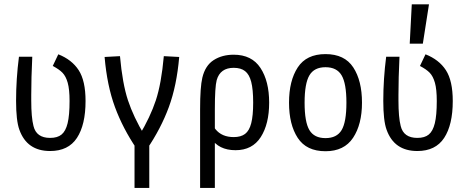

<svg xmlns="http://www.w3.org/2000/svg" viewBox="-20 -708 2228 915"><path d="M128.9 -254.9V-229.5Q128.9 -148.4 139.6 -107.4Q153.3 -50.8 218.8 -50.8Q253.9 -50.8 273.4 -66.9Q293 -83 302.2 -120.6Q311.5 -158.2 311.5 -226.6Q311.5 -282.2 302.7 -313.5Q293.9 -344.7 277.8 -361.3Q261.7 -377.9 231.4 -393.6L257.8 -449.2Q322.3 -423.8 355 -373.5Q387.7 -323.2 387.7 -226.6Q387.7 -113.3 346.7 -50.8Q305.7 11.7 218.8 11.7Q108.4 11.7 72.3 -89.8Q56.6 -132.8 56.6 -227.5Q56.6 -331.1 70.3 -437.5H133.8Q128.9 -335.9 128.9 -254.9Z M760.7 -440.4 834 -436.5Q822.3 -299.8 784.7 -197.8Q747.1 -95.7 680.7 2H631.8Q565.4 -95.7 527.8 -197.8Q490.2 -299.8 478.5 -436.5L551.8 -440.4Q563.5 -309.6 589.8 -230Q616.2 -150.4 668.9 -62.5H643.6Q696.3 -150.4 722.7 -230Q749 -309.6 760.7 -440.4ZM691.4 -29.3V187.5H621.1V-29.3Z M944.3 -337.9Q958 -395.5 998 -421.4Q1038.1 -447.3 1093.8 -447.3Q1179.7 -447.3 1221.2 -384.3Q1262.7 -321.3 1262.7 -218.8Q1262.7 -117.2 1222.7 -54.7Q1182.6 7.8 1102.5 7.8Q1021.5 7.8 984.9 -50.8Q948.2 -109.4 948.2 -218.8H976.6Q976.6 -129.9 1006.8 -92.3Q1037.1 -54.7 1093.8 -54.7Q1127.9 -54.7 1147.9 -69.8Q1168 -85 1177.2 -120.6Q1186.5 -156.2 1186.5 -218.8Q1186.5 -282.2 1177.2 -317.9Q1168 -353.5 1147.9 -369.1Q1127.9 -384.8 1093.8 -384.8Q1029.3 -384.8 1012.7 -326.2Q1003.9 -293 1003.9 -187.5V187.5H933.6V-187.5Q933.6 -293 944.3 -337.9Z M1357.4 -218.8Q1357.4 -323.2 1398.9 -386.7Q1440.4 -450.2 1531.2 -450.2Q1622.1 -450.2 1663.6 -386.7Q1705.1 -323.2 1705.1 -218.8Q1705.1 -115.2 1662.6 -51.3Q1620.1 12.7 1531.2 12.7Q1440.4 12.7 1398.9 -50.8Q1357.4 -114.3 1357.4 -218.8ZM1630.9 -218.8Q1630.9 -310.5 1607.9 -349.1Q1585 -387.7 1531.2 -387.7Q1477.5 -387.7 1454.6 -349.1Q1431.6 -310.5 1431.6 -218.8Q1431.6 -126 1454.6 -87.9Q1477.5 -49.8 1531.2 -49.8Q1585 -49.8 1607.9 -87.9Q1630.9 -126 1630.9 -218.8Z M1878.9 -254.9V-229.5Q1878.9 -148.4 1889.6 -107.4Q1903.3 -50.8 1968.8 -50.8Q2003.9 -50.8 2023.4 -66.9Q2043 -83 2052.2 -120.6Q2061.5 -158.2 2061.5 -226.6Q2061.5 -282.2 2052.7 -313.5Q2043.9 -344.7 2027.8 -361.3Q2011.7 -377.9 1981.4 -393.6L2007.8 -449.2Q2072.3 -423.8 2105 -373.5Q2137.7 -323.2 2137.7 -226.6Q2137.7 -113.3 2096.7 -50.8Q2055.7 11.7 1968.8 11.7Q1858.4 11.7 1822.3 -89.8Q1806.6 -132.8 1806.6 -227.5Q1806.6 -331.1 1820.3 -437.5H1883.8Q1878.9 -335.9 1878.9 -254.9ZM2024.4 -687.5 1995.1 -500H1932.6L1942.4 -687.5Z"/></svg>

Font: Sudo Var
Style: Regular
Weight: 400
Monospace: yes
Designer: Jens Kutilek
Foundry: Jens Kutilek
Version: Version 0.065;FEAKit 1.0